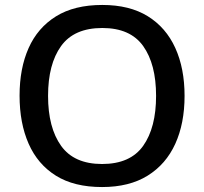

<svg xmlns="http://www.w3.org/2000/svg" viewBox="-20 -745 824 775"><path d="M725 -358Q725 -247 687.5 -164.5Q650 -82 576 -36Q502 10 392 10Q279 10 205.5 -36Q132 -82 95.5 -165Q59 -248 59 -359Q59 -469 95.5 -551Q132 -633 206 -679Q280 -725 393 -725Q503 -725 576.5 -679.5Q650 -634 687.5 -551.5Q725 -469 725 -358ZM174 -358Q174 -230 226.5 -156.5Q279 -83 392 -83Q506 -83 558 -156.5Q610 -230 610 -358Q610 -486 558 -559Q506 -632 393 -632Q279 -632 226.5 -559Q174 -486 174 -358Z"/></svg>

Font: Noto Sans Thai Looped Medium
Style: Regular
Weight: 500
Designer: Sasikarn Vongin, Ben Mitchell
Foundry: The Fontpad Ltd
Version: Version 1.001; ttfautohint (v1.8.4.7-5d5b)